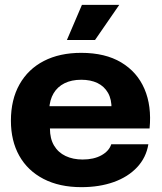

<svg xmlns="http://www.w3.org/2000/svg" viewBox="-20 -763 669 792"><path d="M316 9Q225 9 159.5 -25Q94 -59 59.5 -120.5Q25 -182 25 -265Q25 -352 60.5 -415Q96 -478 161 -511.5Q226 -545 315 -545Q414 -545 480 -505.5Q546 -466 576 -396Q606 -326 597 -233H186Q186 -191 203 -162.5Q220 -134 250.5 -119.5Q281 -105 321 -105Q367 -105 398.5 -122.5Q430 -140 439 -168H592Q583 -113 545.5 -73Q508 -33 449 -12Q390 9 316 9ZM183 -313 174 -325H451L440 -313Q441 -353 425.5 -380Q410 -407 382 -420.5Q354 -434 315 -434Q275 -434 246 -419.5Q217 -405 201 -378Q185 -351 183 -313ZM256 -598 318 -743H472L372 -598Z"/></svg>

Font: Mona Sans SemiExpanded
Style: Bold
Weight: 700
Width: 6
Designer: Deni Anggara
Foundry: GitHub
Version: Version 2.000